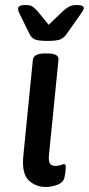

<svg xmlns="http://www.w3.org/2000/svg" viewBox="-20 -738 354 765"><path d="M163 7Q121 7 93.5 -20.5Q66 -48 73 -118L111 -500Q114 -525 159 -525H170Q215 -525 213 -500L175 -119Q173 -96 179 -86.5Q185 -77 201 -77Q214 -77 222.5 -80.5Q231 -84 235 -84Q242 -84 242 -75Q242 -73 241.5 -62Q241 -51 237 -32Q233 -11 209 -2Q185 7 163 7ZM286 -718Q314 -718 314 -705Q314 -699 298 -677L245 -602Q236 -589 222.5 -582Q209 -575 169 -575Q131 -575 118 -581.5Q105 -588 98 -602L61 -677Q57 -685 54.5 -691.5Q52 -698 52 -703Q52 -718 81 -718Q101 -718 110 -711.5Q119 -705 130 -693L174 -639L230 -693Q243 -705 255 -711.5Q267 -718 286 -718Z"/></svg>

Font: Asap Semi Expanded Semi Expanded Medium
Style: Italic
Weight: 500
Width: 6
Italic angle: -6°
Designer: Pablo Cosgaya
Foundry: Omnibus-Type
Version: Version 3.001; ttfautohint (v1.8.4.7-5d5b)